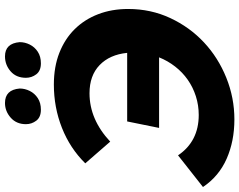

<svg xmlns="http://www.w3.org/2000/svg" viewBox="-128 -833 960 770"><g transform="rotate(-90 352.0 -448.0)"><path d="M250 -418H525Q518 -488 476 -528.5Q434 -569 363 -569Q258 -569 169 -486L82 -586Q142 -647 224 -679.5Q306 -712 398 -712Q469 -712 525 -690Q581 -668 620 -628.5Q659 -589 680 -534.5Q701 -480 701 -414Q701 -323 664.5 -245Q628 -167 567 -110Q506 -53 425.5 -20.5Q345 12 258 12Q171 12 100.5 -19Q30 -50 -13 -114L114 -214Q170 -131 276 -131Q315 -131 351 -142.5Q387 -154 417 -175Q447 -196 470 -225.5Q493 -255 507 -290H224ZM297 -764Q267 -764 253 -782.5Q239 -801 239 -824Q239 -862 265 -885Q291 -908 324 -908Q377 -908 382 -849Q382 -828 372.2 -808.5Q362.5 -789 343.5 -776.5Q324.5 -764 297 -764ZM483 -764Q453 -764 439 -782.5Q425 -801 425 -824Q425 -863 451 -885.5Q477 -908 511 -908Q563 -908 568 -849Q568 -828 558.2 -808.5Q548.5 -789 529.5 -776.5Q510.5 -764 483 -764Z"/></g></svg>

Font: Argentum Sans SemiBold
Style: Italic
Weight: 600
Italic angle: -11°
Designer: Julieta Ulanovsky (font), Cristiano Sobral (main changes and remaster)
Foundry: Julieta Ulanovsky (font), Cristiano Sobral (main changes and remaster)
Version: Version 2.007;June 15, 2022;FontCreator 14.0.0.2814 64-bit; 